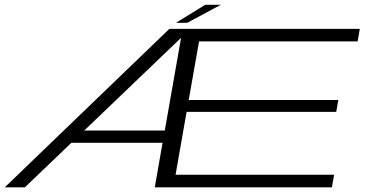

<svg xmlns="http://www.w3.org/2000/svg" viewBox="-20 -798 1597 818"><path d="M0.5 0 701.5 -675H1513L1503.5 -621.5H828L784 -372H1421.5L1412.5 -321.5H775L728 -53.5H1403.5L1394 0H639.5L672.5 -189.5H284L86 0ZM339 -242H682L751.5 -637ZM730 -701 854 -777.5H920.5L778 -701Z"/></svg>

Font: Anybody UltraExpanded Light
Style: Italic
Weight: 300
Width: 9
Italic angle: -10°
Designer: Tyler Finck
Foundry: Etcetera Type Company
Version: Version 1.010; ttfautohint (v1.8.3) -l 8 -r 50 -G 200 -x 14 